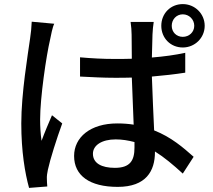

<svg xmlns="http://www.w3.org/2000/svg" viewBox="-20 -869 1040 938"><path d="M873 -849C813 -849 768 -803 768 -743C768 -683 813 -637 873 -637C932 -637 980 -684 980 -743C980 -802 932 -849 873 -849ZM873 -689C842 -689 819 -712 819 -743C819 -774 842 -799 873 -799C904 -799 929 -774 929 -743C929 -712 904 -689 873 -689ZM245 -753 135 -763C134 -735 131 -708 127 -681C116 -602 84 -413 84 -266C84 -129 102 -23 122 49L211 42C210 30 209 16 209 5C208 -7 211 -27 214 -40C225 -91 257 -192 284 -266L234 -306C218 -269 198 -222 183 -181C178 -217 176 -250 176 -285C176 -392 206 -597 225 -677C228 -693 237 -738 245 -753ZM885 -514V-611C834 -600 782 -593 722 -588C723 -635 724 -676 725 -701C726 -723 728 -743 731 -762H618C621 -743 623 -716 623 -699C623 -674 624 -633 624 -582C596 -581 569 -581 541 -581C481 -581 427 -584 371 -589V-495C431 -492 483 -489 540 -489C568 -489 596 -489 624 -490C627 -413 630 -329 633 -260C608 -264 582 -266 553 -266C421 -266 342 -198 342 -107C342 -11 418 44 555 44C694 44 737 -34 737 -126V-129C782 -101 826 -64 873 -21L926 -103C875 -148 817 -199 733 -232C730 -308 725 -395 722 -495C779 -500 834 -506 885 -514ZM637 -175V-148C637 -85 616 -49 541 -49C477 -49 434 -71 434 -118C434 -159 477 -188 545 -188C577 -188 606 -183 637 -175Z"/></svg>

Font: Spoqa Han Sans Neo Medium
Style: Regular
Weight: 500
Designer: [Spoqa Han Sans Neo] Dong-huui Kim ___ Younghwa Kang ___ Yujin Lee ___ [Noto Sans] Ryoko NISHIZUKA ____ (kana & ideograp
Foundry: Spoqa (http://www.spoqa-han-sans.com)
Version: Version 1.100;hotconv 1.0.109;makeotfexe 2.5.65596